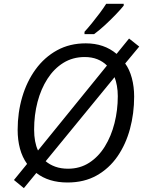

<svg xmlns="http://www.w3.org/2000/svg" viewBox="-20 -954 761 1014"><path d="M106 39.6 53.7 -3.4 123 -88.4Q97.7 -123.5 85.4 -169.2Q73.2 -214.8 73.2 -268.1Q73.2 -359.4 97.4 -441.7Q121.6 -523.9 168.2 -587.9Q214.8 -651.9 281.5 -688.5Q348.1 -725.1 433.1 -725.1Q529.8 -725.1 595.7 -669.4L661.6 -750.5L715.3 -708L641.1 -618.7Q664.1 -587.4 676.3 -541.7Q688.5 -496.1 688.5 -443.8Q688.5 -355 666.5 -273.4Q644.5 -191.9 600.6 -128.2Q556.6 -64.5 490.7 -27.3Q424.8 9.8 336.4 9.8Q236.8 9.8 171.9 -40.5ZM180.7 -159.2 544.9 -607.9Q523.4 -629.4 494.1 -641.1Q464.8 -652.8 427.2 -652.8Q364.3 -652.8 314.7 -622.1Q265.1 -591.3 230.7 -537.8Q196.3 -484.4 178.2 -415.5Q160.2 -346.7 160.2 -270Q160.2 -203.1 180.7 -159.2ZM339.4 -63Q402.3 -63 451.4 -94.7Q500.5 -126.5 533.9 -180.7Q567.4 -234.9 584.7 -303.5Q602.1 -372.1 602.1 -445.8Q602.1 -475.1 597.4 -501Q592.8 -526.9 585 -546.4L221.2 -102.5Q242.2 -84.5 272 -73.7Q301.8 -63 339.4 -63ZM426.3 -773.9V-786.1Q444.3 -805.7 465.3 -831.5Q486.3 -857.4 506.6 -884.5Q526.9 -911.6 541 -934.1H633.3V-924.3Q619.1 -906.2 592 -877.9Q564.9 -849.6 533.9 -821Q502.9 -792.5 477.1 -773.9Z"/></svg>

Font: Open Sans
Style: Italic
Weight: 400
Italic angle: -12°
Designer: Monotype Design Team
Foundry: Monotype Imaging Inc.
Version: Version 3.000; ttfautohint (v1.8.4)